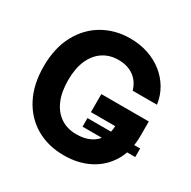

<svg xmlns="http://www.w3.org/2000/svg" viewBox="-165 -896 1059 1066"><g transform="rotate(30 364.0 -363.5)"><path d="M725.8 -235.2V-180.3H388.1V-235.2ZM377.3 9.8Q275.1 9.8 197.7 -35.5Q120.3 -80.8 77.1 -164.4Q33.8 -247.9 33.8 -362.7Q33.8 -480.9 79 -564.7Q124.1 -648.5 201.2 -692.9Q278.2 -737.3 374.4 -737.3Q436.1 -737.3 489.3 -719.5Q542.5 -701.7 583.9 -668.8Q625.3 -635.8 651.4 -591.1Q677.5 -546.3 685.2 -492.4H529.3Q522 -518 508.4 -538.2Q494.9 -558.4 475.4 -572.5Q456 -586.6 431.3 -594Q406.6 -601.4 376.8 -601.4Q321.4 -601.4 279.1 -573.8Q236.8 -546.2 213.2 -493.2Q189.6 -440.1 189.6 -364.5Q189.6 -288.4 212.9 -235.2Q236.1 -181.9 278.5 -154.1Q320.8 -126.2 378.5 -126.2Q430.5 -126.2 467.4 -144.8Q504.4 -163.5 524.1 -197.6Q543.8 -231.7 543.8 -278.1L575.2 -273.4H388.1V-389.1H692.4V-297.5Q692.4 -201.8 652 -133Q611.5 -64.2 540.3 -27.2Q469 9.8 377.3 9.8Z"/></g></svg>

Font: Inter Tight
Style: Regular
Weight: 400
Designer: Rasmus Andersson
Foundry: rsms
Version: Version 3.002